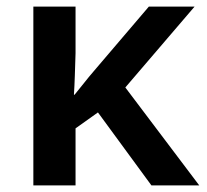

<svg xmlns="http://www.w3.org/2000/svg" viewBox="-20 -562 628 582"><path d="M431.2 -542 264.2 -346.2C244.1 -323.2 226.1 -298.8 206.1 -274.9H204.1C206.5 -309.6 207.5 -356 209 -400.9V-542H81.1V0H209V-172.9L276.9 -221.2L439 0H584L359.9 -296.9L569.8 -542Z"/></svg>

Font: Noto Reveo Sans
Style: Regular
Weight: 600
Designer: Monotype Design Team
Foundry: Monotype Imaging Inc.
Version: Version 2.007